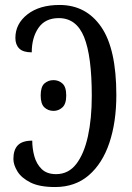

<svg xmlns="http://www.w3.org/2000/svg" viewBox="-20 -744 532 774"><path d="M202 10Q139 10 102.5 -8.5Q66 -27 50 -53.5Q34 -80 34 -103Q34 -140 52 -158.5Q70 -177 110 -177Q110 -145 118.5 -114Q127 -83 148 -62.5Q169 -42 206 -42Q256 -42 287.5 -83Q319 -124 334.5 -195Q350 -266 350 -357Q350 -518 319 -594.5Q288 -671 217 -671Q162 -671 135 -631.5Q108 -592 108 -533Q73 -533 57.5 -548.5Q42 -564 42 -591Q42 -648 90.5 -686Q139 -724 220 -724Q327 -724 388 -635.5Q449 -547 449 -361Q449 -252 421 -168.5Q393 -85 338 -37.5Q283 10 202 10ZM196 -297Q174 -297 159 -311Q144 -325 144 -359Q144 -394 159 -407.5Q174 -421 196 -421Q216 -421 231.5 -407.5Q247 -394 247 -359Q247 -325 231.5 -311Q216 -297 196 -297Z"/></svg>

Font: Noto Serif ExtraCondensed
Style: Regular
Weight: 400
Width: 2
Designer: Monotype Design Team
Foundry: Monotype Imaging Inc.
Version: Version 2.015